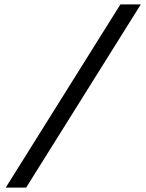

<svg xmlns="http://www.w3.org/2000/svg" viewBox="-20 -750 660 870"><path d="M98.5 100 618 -730H525.5L6 100Z"/></svg>

Font: Monaspace Krypton Light
Style: Italic
Weight: 300
Italic angle: -11°
Designer: Riley Cran & the Lettermatic Team
Foundry: Lettermatic
Version: Version 1.101 (Monaspace Krypton)